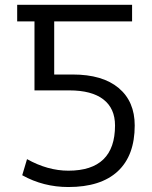

<svg xmlns="http://www.w3.org/2000/svg" viewBox="-20 -750 616 780"><path d="M49.8 -730.5H516.6V-663.1H200.2V-447.3H275.4Q396.5 -447.3 461.9 -392.6Q527.3 -337.9 527.3 -240.2Q527.3 -118.2 458.5 -54.2Q389.6 9.8 257.8 9.8Q156.2 9.8 70.3 -38.1L89.8 -103.5Q173.8 -56.6 257.8 -56.6Q447.3 -56.6 447.3 -240.2Q447.3 -309.6 399.9 -346.2Q352.5 -382.8 261.7 -382.8H120.1V-663.1H49.8Z"/></svg>

Font: Mgen+ 1c regular
Style: Regular
Weight: 400
Designer: [Source Han Sans]
Ryoko NISHIZUKA  (kana & ideographs); Paul D. Hunt (Latin, Greek & Cyrillic); Wenlong ZHANG  (bopomofo
Version: Version 1.059.20150602